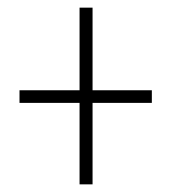

<svg xmlns="http://www.w3.org/2000/svg" viewBox="-20 -604 445 502"><path d="M222 -368V-584H188V-368H31V-335H188V-122H222V-335H377V-368Z"/></svg>

Font: Noto Sans ExtraCondensed ExtraLight
Style: Italic
Weight: 200
Width: 2
Italic angle: -12°
Designer: Monotype Design Team
Foundry: Monotype Imaging Inc.
Version: Version 2.013